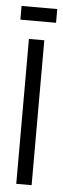

<svg xmlns="http://www.w3.org/2000/svg" viewBox="-50 -671 229 697"><g transform="rotate(5 65.0 -322.5)"><path d="M37 0V-528H93V0ZM0 -595V-645H130V-595Z"/></g></svg>

Font: Bricolage Grotesque 96pt Condensed ExtraLight
Style: Regular
Weight: 200
Width: 3
Designer: Mathieu Triay
Foundry: Atelier Triay
Version: Version 1.001; ttfautohint (v1.8.4.7-5d5b);gftools[0.9.33.de